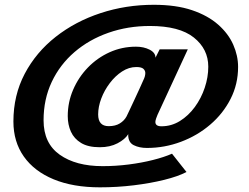

<svg xmlns="http://www.w3.org/2000/svg" viewBox="-20 -770 1039 802"><path d="M759 -51.5Q723.5 -33 666 -18.8Q608.5 -4.5 539 4Q469.5 12.5 397.5 12.5Q285 12.5 204 -21Q123 -54.5 79.5 -116.2Q36 -178 36 -262.5Q36 -372 83.2 -461.8Q130.5 -551.5 212.5 -616Q294.5 -680.5 400 -715.2Q505.5 -750 622.5 -750Q715.5 -750 782 -727.5Q848.5 -705 891.2 -667.2Q934 -629.5 954.2 -583.5Q974.5 -537.5 974.5 -490.5Q974.5 -418.5 943.2 -357Q912 -295.5 858.2 -249.5Q804.5 -203.5 736 -177.8Q667.5 -152 593.5 -152Q562 -152 538.8 -163.5Q515.5 -175 515.5 -207Q515.5 -207.5 515.8 -208.2Q516 -209 516 -210Q502.5 -188 471 -171.5Q439.5 -155 397 -155Q348 -155 318.8 -172.8Q289.5 -190.5 276.2 -220Q263 -249.5 263 -285Q263 -343 285.5 -395.2Q308 -447.5 347.2 -488Q386.5 -528.5 438 -551.8Q489.5 -575 548 -575Q580.5 -575 605 -562.5Q629.5 -550 629.5 -529L647 -564H764.5L638 -290.5Q635 -284 632 -274.8Q629 -265.5 629 -260.5Q629 -242.5 654.5 -242.5Q696 -242.5 731.5 -264.5Q767 -286.5 793.8 -323Q820.5 -359.5 835.2 -403.5Q850 -447.5 850 -491.5Q850 -565 789.8 -613.2Q729.5 -661.5 606 -661.5Q514 -661.5 433.2 -633.2Q352.5 -605 291.5 -552.8Q230.5 -500.5 196.2 -428Q162 -355.5 162 -267.5Q162 -171.5 229.5 -123.8Q297 -76 408.5 -76Q464 -76 518.2 -83Q572.5 -90 619 -101.8Q665.5 -113.5 698.5 -128ZM434 -243Q462 -243 480.5 -254.5Q499 -266 508.5 -283.5Q510 -286.5 519 -305.5Q528 -324.5 540 -350.2Q552 -376 562.8 -399.5Q573.5 -423 578.5 -434.5Q582.5 -442.5 584.8 -450.2Q587 -458 587 -465Q587 -475 579 -482.5Q571 -490 549.5 -490Q518.5 -490 490 -471.5Q461.5 -453 438.8 -423Q416 -393 403 -358.5Q390 -324 390 -292Q390 -243 434 -243Z"/></svg>

Font: Epilogue ExtraBold
Style: Italic
Weight: 800
Italic angle: -12°
Designer: Tyler Finck
Foundry: Etcetera Type Co
Version: Version 2.111; ttfautohint (v1.8.3)